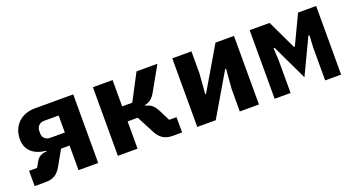

<svg xmlns="http://www.w3.org/2000/svg" viewBox="-42 -936 2483 1357"><g transform="rotate(-20 1200.0 -258.0)"><path d="M45 0H124C184 0 217 -18 249 -75L311 -185H375V0H523V-516H235C133 -516 60 -450 60 -346C60 -260 121 -215 207 -207V-201C173 -201 147 -188 130 -159L105 -115H45ZM375 -283H265C229 -283 209 -308 209 -334V-357C209 -383 229 -411 265 -411H375Z M671 0H819V-205H895L963 -75C991 -21 1029 0 1085 0H1154V-115H1099L1060 -192C1035 -241 1014 -258 975 -266V-272C1008 -278 1033 -296 1056 -338L1156 -516H999L895 -318H819V-516H671Z M1268 0H1407L1594 -318H1600L1588 -166V0H1732V-516H1593L1406 -198H1400L1412 -350V-516H1268Z M1850 0H1970V-247L1965 -338H1973L2100 -71L2227 -338H2235L2230 -247V0H2350V-516H2214L2111 -299H2103L2000 -516H1850Z"/></g></svg>

Font: IBM Plex Mono
Style: Bold
Weight: 700
Monospace: yes
Designer: Mike Abbink, Paul van der Laan, Pieter van Rosmalen
Foundry: Bold Monday
Version: Version 2.004